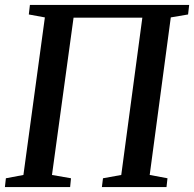

<svg xmlns="http://www.w3.org/2000/svg" viewBox="-20 -763 792 783"><path d="M0 0 4 -36 75.5 -49.5 163 -692 97.5 -704 102 -743H751.5L747 -704L676.5 -692L590.5 -49.5L663 -36L659 0H395.5L400 -36L474.5 -49.5L560.5 -691H280L192 -49.5L269.5 -36L266 0Z"/></svg>

Font: Merriweather 48pt Medium
Style: Italic
Weight: 500
Italic angle: -7.8°
Version: Version 2.101